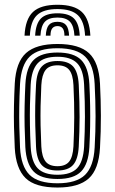

<svg xmlns="http://www.w3.org/2000/svg" viewBox="-20 -798 494 826"><path d="M227.2 -777.5Q299.2 -777.5 332.1 -746.6Q365 -715.8 368.8 -644.5H346Q342.8 -706 315.1 -732.5Q287.5 -759 227.2 -759Q166.5 -759 138.9 -732.5Q111.2 -706 108.5 -644.5H85.5Q89 -715.8 121.9 -746.6Q154.8 -777.5 227.2 -777.5ZM227.2 -740.8Q276 -740.8 298.2 -718.5Q320.5 -696.2 323 -644.5H300.2Q298 -686.2 281.1 -704.4Q264.2 -722.5 227.2 -722.5Q190 -722.5 173.1 -704.4Q156.2 -686.2 154 -644.5H131.2Q133.8 -696.2 156 -718.5Q178.2 -740.8 227.2 -740.8ZM227.2 -704.2Q252.2 -704.2 264 -690.4Q275.8 -676.5 277.2 -644.5H257.2Q257.2 -666.8 249.5 -676.2Q241.8 -685.8 227.2 -685.8Q212.8 -685.8 205 -676.2Q197.2 -666.8 197.2 -644.5H177Q178.5 -676.5 190.1 -690.4Q201.8 -704.2 227.2 -704.2ZM227.2 8.8Q131.2 8.8 89.8 -32Q48.2 -72.8 43.5 -162Q41.2 -208.8 40.2 -253.2Q39.2 -297.8 40.1 -343.2Q41 -388.8 43.5 -438.5Q48.5 -530.8 92 -569.8Q135.5 -608.8 227.2 -608.8Q320.8 -608.8 363.1 -569.1Q405.5 -529.5 410.2 -438.2Q413.8 -368 414 -300.5Q414.2 -233 410.2 -162Q405 -69.5 361.9 -30.4Q318.8 8.8 227.2 8.8ZM227.2 -9.5Q309 -9.5 345.9 -45.6Q382.8 -81.8 387.2 -163.2Q391.2 -232.8 391.1 -297.9Q391 -363 387.2 -437Q383.2 -518 346.6 -554.2Q310 -590.5 227.2 -590.5Q145.5 -590.5 108.2 -554.9Q71 -519.2 66.2 -437Q63.5 -383.8 62.9 -338.6Q62.2 -293.5 63.2 -251.1Q64.2 -208.8 66.2 -163.2Q70.5 -82.2 107.2 -45.9Q144 -9.5 227.2 -9.5ZM227.2 -28Q155 -28 124 -60.8Q93 -93.5 89 -165Q86.8 -212 85.9 -255.4Q85 -298.8 85.9 -342.8Q86.8 -386.8 89.2 -435.8Q93.2 -509.5 125.6 -540.8Q158 -572 227.2 -572Q297.5 -572 329.1 -540.1Q360.8 -508.2 364.5 -436.2Q367 -386.2 367.8 -342.2Q368.5 -298.2 367.8 -255.2Q367 -212.2 364.5 -164.5Q360.5 -92.8 329.1 -60.4Q297.8 -28 227.2 -28ZM227.2 -46.2Q285.2 -46.2 311.6 -74.1Q338 -102 341.8 -166.8Q345.2 -232 345.4 -295.1Q345.5 -358.2 341.8 -434Q338.5 -499.2 311.4 -526.5Q284.2 -553.8 227.2 -553.8Q167.2 -553.8 141.4 -525Q115.5 -496.2 112 -433.8Q109.8 -389.2 108.9 -346.5Q108 -303.8 108.8 -259.5Q109.5 -215.2 112 -165.8Q115.5 -102 142.1 -74.1Q168.8 -46.2 227.2 -46.2ZM227.2 -64.5Q180.8 -64.5 159.2 -88.2Q137.8 -112 135 -166.5Q132.8 -214 131.8 -257Q130.8 -300 131.6 -343.1Q132.5 -386.2 135 -433Q138 -488.8 159.9 -512.1Q181.8 -535.5 227.2 -535.5Q273.5 -535.5 294.8 -511.8Q316 -488 318.8 -433.2Q322.5 -356.8 322.4 -294.1Q322.2 -231.5 318.8 -167.5Q315.8 -112.5 294.5 -88.5Q273.2 -64.5 227.2 -64.5ZM227.2 -83Q261.8 -83 277.6 -103Q293.5 -123 296 -168.5Q299 -231.5 299.4 -292.5Q299.8 -353.5 296 -432.2Q293.8 -476.8 278 -496.9Q262.2 -517 227.2 -517Q191.2 -517 175.8 -496.4Q160.2 -475.8 157.8 -432Q155.5 -383.8 154.6 -341.8Q153.8 -299.8 154.6 -257.8Q155.5 -215.8 157.8 -167.5Q160.2 -123.5 176.1 -103.2Q192 -83 227.2 -83Z"/></svg>

Font: Big Shoulders Inline Text Thin
Style: Bold
Weight: 700
Version: Version 2.002